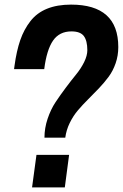

<svg xmlns="http://www.w3.org/2000/svg" viewBox="-20 -813 533 833"><path d="M290 -676.8Q237.8 -676.8 210.2 -637Q182.6 -597.2 171.9 -513.2H41L43 -527.8Q51.8 -592.3 67.9 -638.9Q84 -685.5 112.1 -721.4Q140.1 -757.3 184.1 -775.1Q228 -793 288.1 -793Q493.2 -793 493.2 -608.9Q493.2 -571.8 481.7 -538.6Q470.2 -505.4 451.2 -479.7Q432.1 -454.1 409.2 -429.9Q386.2 -405.8 362.3 -382.1Q338.4 -358.4 317.9 -334.2Q297.4 -310.1 282.5 -279.5Q267.6 -249 263.2 -215.8H172.9Q172.9 -256.8 186.5 -297.6Q200.2 -338.4 220.9 -369.6Q241.7 -400.9 265.9 -433.1Q290 -465.3 310.8 -490.7Q331.5 -516.1 345.2 -543.9Q358.9 -571.8 358.9 -595.2Q358.9 -636.2 343.8 -656.5Q328.6 -676.8 290 -676.8ZM279.8 -141.1 261.2 0H119.1L138.2 -141.1Z"/></svg>

Font: Cooper Hewitt
Style: Semibold Italic
Weight: 710
Designer: Village Type and Design LLC
Foundry: Cooper Hewitt Smithsonian Design Museum
Version: 1.000